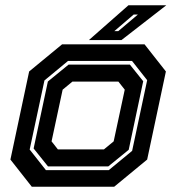

<svg xmlns="http://www.w3.org/2000/svg" viewBox="-20 -708 668 728"><path d="M100.5 0 19.5 -103 90.5 -437 215.5 -540H528L609 -437L538 -103L413 0ZM154 -63H392.5L481 -136L538 -404L480.5 -477H238L148.5 -403L92.5 -141ZM162 -77 107.5 -145 161.5 -399 240 -463H472.5L523 -400L468 -140L390.5 -77ZM199.5 -141.5H374L411 -172L453 -368L429 -398.5H254.5L217.5 -368L175.5 -172ZM317 -556 467 -688H610.5L440.5 -556ZM413.5 -590H428.5L503 -653H487Z"/></svg>

Font: Tourney Thin
Style: Italic
Weight: 100
Italic angle: -12°
Designer: Tyler Finck
Foundry: Etcetera Type Co
Version: Version 1.015